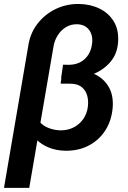

<svg xmlns="http://www.w3.org/2000/svg" viewBox="-35 -741 637 957"><path d="M277.3 -395 335.4 -394.5Q392.1 -392.6 437 -371.3Q481.9 -350.1 506.3 -308.8Q530.8 -267.6 526.9 -207.5Q522 -141.6 490.5 -92Q459 -42.5 407 -15.4Q355 11.7 288.6 10.3Q245.6 9.3 209.2 -5.1Q172.9 -19.5 146.5 -45.7Q120.1 -71.8 106.4 -107.4Q92.8 -143.1 95.2 -187L143.6 -196.8Q141.1 -161.1 159.2 -137.9Q177.2 -114.7 206.5 -103.3Q235.8 -91.8 267.6 -91.3Q303.2 -91.3 332 -106Q360.8 -120.6 379.6 -147.2Q398.4 -173.8 402.8 -208Q406.7 -238.8 399.7 -264.2Q392.6 -289.6 373.5 -305.9Q354.5 -322.3 321.8 -323.7L267.1 -324.2ZM359.4 -721.2Q416 -720.2 461.4 -698Q506.8 -675.8 532.2 -634Q557.6 -592.3 553.7 -532.2Q549.8 -473.1 515.9 -433.1Q481.9 -393.1 431.2 -372.3Q380.4 -351.6 326.2 -351.6H269.5L279.3 -418.5L309.1 -418Q342.3 -418.5 366.7 -431.9Q391.1 -445.3 406 -469.5Q420.9 -493.7 424.3 -526.4Q427.2 -551.3 419.7 -572.3Q412.1 -593.3 394.8 -606.2Q377.4 -619.1 351.1 -620.1Q319.3 -621.1 294.2 -606Q269 -590.8 252.9 -565.2Q236.8 -539.6 231.9 -510.3L110.8 195.3H-15.1L105.5 -509.8Q114.3 -573.2 150.6 -621.1Q187 -668.9 241.5 -695.6Q295.9 -722.2 359.4 -721.2Z"/></svg>

Font: Roboto SemiBold
Style: Italic
Weight: 600
Designer: Christian Robertson
Foundry: Google
Version: Version 3.009; 2024